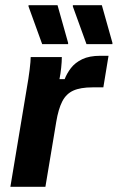

<svg xmlns="http://www.w3.org/2000/svg" viewBox="-20 -720 453 740"><path d="M20 0 83.3 -380Q90 -417.5 94.2 -451.2Q98.3 -485 98.3 -500H218.3Q218.3 -482.5 215.8 -458.8Q213.3 -435 209.2 -415H229.2Q237.5 -436.7 253.3 -457.5Q269.2 -478.3 296.7 -491.7Q324.2 -505 366.7 -505H398.3L378.3 -383.3H336.7Q290 -383.3 262.5 -370.8Q235 -358.3 220 -329.2Q205 -300 196.7 -250L155 0ZM142.5 -550 90 -695V-700H201.7L242.5 -555V-550ZM313.3 -550 260.8 -695V-700H372.5L413.3 -555V-550Z"/></svg>

Font: Familjen Grotesk
Style: Bold Italic
Weight: 700
Italic angle: -9.46201°
Designer: Anders Wikstroem, Jonas Baeckman, Matilda Gysing, Kristian Moeller
Foundry: Familjen STHLM AB
Version: Version 2.002; ttfautohint (v1.8.4.7-5d5b)